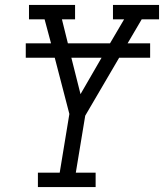

<svg xmlns="http://www.w3.org/2000/svg" viewBox="-20 -755 662 775"><path d="M133 0V-58H221L260 -295Q245 -352 230.5 -408.5Q216 -465 201 -522H84V-580H186L160 -677H97V-735H283V-677H230L254 -580H424L481 -677H436V-735H622V-677H552L495 -580H586V-522H461L324 -288L286 -58H366V0ZM305 -375 390 -522H268Z"/></svg>

Font: Iosevka Etoile Light Oblique
Style: Regular
Weight: 300
Italic angle: -9°
Designer: Belleve Invis
Foundry: Belleve Invis
Version: Version 15.5.2; ttfautohint (v1.8.4)